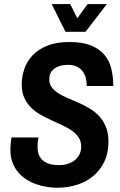

<svg xmlns="http://www.w3.org/2000/svg" viewBox="-20 -903 587 936"><path d="M30.8 -171.9Q30.8 -180.7 31.2 -189.7Q31.7 -198.7 32.7 -207.3Q33.7 -215.8 34.4 -222.4Q35.2 -229 36.1 -232.9H168Q166.5 -227.1 164.8 -215.3Q163.1 -203.6 163.1 -185.1Q163.1 -171.9 166.7 -156.7Q170.4 -141.6 181.6 -128.4Q192.9 -115.2 213.4 -106.7Q233.9 -98.1 267.1 -98.1Q293.5 -98.1 314 -105.5Q334.5 -112.8 348.1 -125.2Q361.8 -137.7 368.9 -153.8Q376 -169.9 376 -187Q376 -213.4 363.5 -232.4Q351.1 -251.5 330.6 -265.9Q310.1 -280.3 284.2 -292.2Q258.3 -304.2 231 -316.7Q203.6 -329.1 177.7 -343.8Q151.9 -358.4 131.3 -378.7Q110.8 -398.9 98.4 -426.3Q85.9 -453.6 85.9 -491.2Q85.9 -528.3 98.1 -565.4Q110.4 -602.5 137.7 -632.1Q165 -661.6 209.5 -679.9Q253.9 -698.2 317.9 -698.2Q382.8 -698.2 424.6 -680.9Q466.3 -663.6 490.2 -634.3Q514.2 -605 523.2 -565.9Q532.2 -526.9 532.2 -483.9H402.8Q402.8 -505.9 397.7 -524.7Q392.6 -543.5 381.3 -557.4Q370.1 -571.3 352.8 -579.1Q335.4 -586.9 311 -586.9Q302.7 -586.9 287.6 -585Q272.5 -583 257.3 -575.9Q242.2 -568.8 231.2 -554.7Q220.2 -540.5 220.2 -516.1Q220.2 -492.7 232.7 -476.6Q245.1 -460.4 265.4 -447.8Q285.6 -435.1 311.5 -424.3Q337.4 -413.6 364.5 -401.4Q391.6 -389.2 417.5 -373.8Q443.4 -358.4 463.6 -336.4Q483.9 -314.5 496.3 -284.4Q508.8 -254.4 508.8 -212.9Q508.8 -158.7 489.5 -116.9Q470.2 -75.2 436.5 -46.4Q402.8 -17.6 357.2 -2.7Q311.5 12.2 258.8 12.2Q233.4 12.2 206.8 7.8Q180.2 3.4 154.8 -5.6Q129.4 -14.6 106.9 -29.3Q84.5 -43.9 67.6 -64.2Q50.8 -84.5 40.8 -111.3Q30.8 -138.2 30.8 -171.9ZM322.3 -883.3 356.9 -814 407.2 -883.3H501L397 -748H299.3L231.9 -883.3Z"/></svg>

Font: Archivo Narrow
Style: Bold Italic
Weight: 700
Italic angle: -8°
Designer: Hector Gatti
Foundry: Hector Gatti
Version: 1.002; ttfautohint (v0.8)